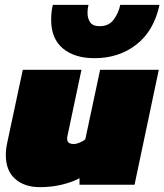

<svg xmlns="http://www.w3.org/2000/svg" viewBox="-20 -762 678 792"><path d="M370 -522Q287 -522 239 -562.5Q191 -603 191 -680Q191 -694 192.5 -710Q194 -726 198 -742H345Q343 -734 342 -725.5Q341 -717 341 -709Q341 -686 352 -670Q363 -654 391 -654Q429 -654 449 -681Q469 -708 476 -742H638Q615 -635 543 -578.5Q471 -522 370 -522ZM145 10Q81 10 42.5 -24Q4 -58 4 -123Q4 -147 10 -174L74 -474H316L258 -200Q257 -197 257 -194Q257 -191 257 -189Q257 -168 284 -168Q295 -168 309.5 -174Q324 -180 332 -188L393 -474H635L535 0H308V-27Q279 -11 236 -0.5Q193 10 145 10Z"/></svg>

Font: Kanit Black
Style: Italic
Weight: 900
Italic angle: -12°
Designer: Katatrad Team
Foundry: CadsonDemak
Version: Version 2.000; ttfautohint (v1.8.3)